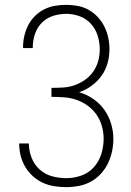

<svg xmlns="http://www.w3.org/2000/svg" viewBox="-20 -763 540 791"><path d="M253 8Q228 8 203 4Q178 0 155.5 -10.5Q133 -21 114.5 -38Q96 -55 83.5 -76.5Q71 -98 65 -122Q59 -146 59 -171Q59 -171 59 -171.5Q59 -172 59 -172H99Q99 -172 99 -171.5Q99 -171 99 -171Q99 -142 110 -113.5Q121 -85 143 -65Q165 -45 194 -37Q223 -29 253 -29Q284 -29 314.5 -39.5Q345 -50 366.5 -74Q388 -98 397.5 -129Q407 -160 407 -191Q407 -217 400 -242.5Q393 -268 378 -290Q363 -312 341.5 -327.5Q320 -343 295.5 -351.5Q271 -360 244.5 -362Q218 -364 192 -364V-401Q216 -401 240.5 -402.5Q265 -404 287.5 -412Q310 -420 330 -434Q350 -448 364 -468Q378 -488 384.5 -511.5Q391 -535 391 -559Q391 -588 382.5 -615.5Q374 -643 355 -664.5Q336 -686 308.5 -696Q281 -706 253 -706Q225 -706 198.5 -697.5Q172 -689 152.5 -669.5Q133 -650 124 -623Q115 -596 115 -569Q115 -568 115 -567Q115 -566 115 -565H75Q75 -566 75 -567.5Q75 -569 75 -570Q75 -593 80.5 -616Q86 -639 96.5 -659.5Q107 -680 124 -697Q141 -714 162 -724.5Q183 -735 206 -739Q229 -743 253 -743Q277 -743 301 -738.5Q325 -734 346 -722Q367 -710 383.5 -692Q400 -674 410.5 -652.5Q421 -631 426 -607.5Q431 -584 431 -560Q431 -531 423 -502.5Q415 -474 398 -450.5Q381 -427 357 -409.5Q333 -392 306 -383Q337 -374 364 -355.5Q391 -337 409.5 -311Q428 -285 437.5 -254Q447 -223 447 -191Q447 -165 441.5 -139Q436 -113 424.5 -89.5Q413 -66 395 -46.5Q377 -27 354 -14.5Q331 -2 305 3Q279 8 253 8Z"/></svg>

Font: iosevka_custom_sans_ss08 XLt
Style: Regular
Weight: 200
Designer: Belleve Invis
Foundry: Belleve Invis
Version: Version 10.3.0; ttfautohint (v1.8.3)